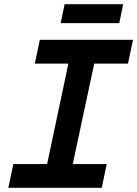

<svg xmlns="http://www.w3.org/2000/svg" viewBox="-20 -901 658 921"><path d="M20 0 44 -114H206L308 -596H147L171 -710H618L594 -596H432L329 -114H492L468 0ZM271 -790 290 -881H571L552 -790Z"/></svg>

Font: Geist Mono SemiBold
Style: Italic
Weight: 600
Italic angle: -12°
Monospace: yes
Designer: Basement.studio, Andrés Briganti, Mateo Zaragoza
Foundry: Basement.studio, Vercel, Andrés Briganti, Guido Ferreyra, Mateo Zaragoza
Version: Version 1.500; ttfautohint (v1.8.4.7-5d5b)